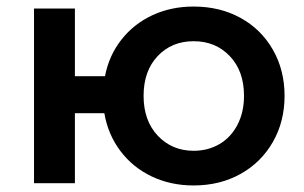

<svg xmlns="http://www.w3.org/2000/svg" viewBox="-20 -560 929 587"><path d="M850 -267Q850 -188 814 -125.5Q778 -63 715 -28Q652 7 572 7Q502 7 444 -20.5Q386 -48 348 -98.5Q310 -149 299 -214H209V0H84V-534H209V-327H301Q313 -390 351 -438.5Q389 -487 446 -513.5Q503 -540 572 -540Q652 -540 715 -505.5Q778 -471 814 -408.5Q850 -346 850 -267ZM726 -267Q726 -343 682.5 -388.5Q639 -434 572 -434Q505 -434 462 -388.5Q419 -343 419 -267Q419 -191 462.5 -145Q506 -99 572 -99Q616 -99 651 -119.5Q686 -140 706 -178.5Q726 -217 726 -267Z"/></svg>

Font: CMG Sans SemiBold
Style: Regular
Weight: 600
Designer: Julieta Ulanovsky
Foundry: Julieta Ulanovsky
Version: Version 7.200